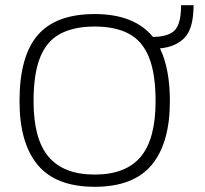

<svg xmlns="http://www.w3.org/2000/svg" viewBox="-20 -708 789 738"><path d="M344 10Q195 10 125 -74Q55 -158 55 -319Q55 -492 125 -573Q195 -654 344 -654Q496 -654 568 -566Q629 -567 652.5 -592.5Q676 -618 676 -688H724Q724 -600 690.5 -564Q657 -528 595 -522Q633 -443 633 -319Q633 -158 563 -74Q493 10 344 10ZM344 -37Q463 -37 520.5 -105Q578 -173 578 -319Q578 -425 552.5 -488Q527 -551 475 -578.5Q423 -606 344 -606Q265 -606 212.5 -578.5Q160 -551 134.5 -488Q109 -425 109 -319Q109 -173 167 -105Q225 -37 344 -37Z"/></svg>

Font: Kanit ExtraLight
Style: Regular
Weight: 275
Designer: Katatrad Team
Foundry: CadsonDemak
Version: Version 2.000; ttfautohint (v1.8.3)